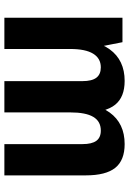

<svg xmlns="http://www.w3.org/2000/svg" viewBox="124 -714 590 878"><g transform="rotate(90 419.0 -275.0)"><path d="M639 -357Q639 -400 624 -420.5Q609 -441 577 -441Q535 -441 514.5 -406.5Q494 -372 494 -301L445 -230V-279Q445 -413 494.5 -481.5Q544 -550 639 -550Q713 -550 747.5 -507Q782 -464 782 -372V0H639ZM61 -540H173L204 -382V0H61ZM351 -357Q351 -400 335.5 -420.5Q320 -441 288 -441Q247 -441 225.5 -406Q204 -371 204 -301L156 -230V-279Q156 -413 205.5 -481.5Q255 -550 350 -550Q424 -550 459 -506.5Q494 -463 494 -372V0H351Z"/></g></svg>

Font: Pathway Extreme Condensed
Style: Bold
Weight: 700
Width: 3
Version: Version 1.001;gftools[0.9.26]